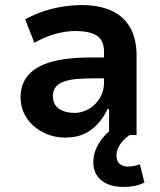

<svg xmlns="http://www.w3.org/2000/svg" viewBox="-20 -531 631 755"><path d="M237 10Q188 10 147.5 -11.5Q107 -33 84 -68.5Q61 -104 61 -149Q61 -201 91.5 -236Q122 -271 183 -288Q244 -305 336 -305H407V-223H350Q308 -223 278 -220Q248 -217 228 -209Q208 -201 198 -187.5Q188 -174 188 -153Q188 -119 212.5 -103Q237 -87 273 -87Q303 -87 330 -103Q357 -119 373 -146Q389 -173 389 -205V-327Q389 -373 360.5 -391Q332 -409 277 -409Q240 -409 200.5 -398.5Q161 -388 115 -363L79 -455Q114 -474 149.5 -486Q185 -498 224 -504.5Q263 -511 304 -511Q368 -511 416 -490Q464 -469 490.5 -425Q517 -381 517 -311V0H409V-102H403Q388 -70 365 -44.5Q342 -19 311 -4.5Q280 10 237 10ZM465 204Q410 204 378.5 178Q347 152 347 107Q347 64 374.5 24Q402 -16 446 -41L490 0Q476 9 464 22Q452 35 445 50Q438 65 438 81Q438 103 450.5 113.5Q463 124 482 124Q494 124 505.5 122Q517 120 530 115L548 187Q527 197 507.5 200.5Q488 204 465 204Z"/></svg>

Font: Nunito Sans 7pt SemiCondensed
Style: Bold
Weight: 700
Width: 4
Designer: Vernon Adams
Foundry: Vernon Adams
Version: Version 3.101;gftools[0.9.27]